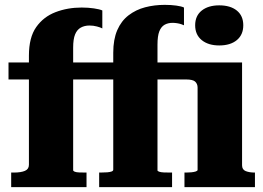

<svg xmlns="http://www.w3.org/2000/svg" viewBox="-20 -770 1082 790"><path d="M15 -513H402V-443H15ZM362 -513H778V-443H362ZM446 -72V-553Q446 -608 462.5 -646Q479 -684 509 -707Q539 -730 577 -740Q615 -750 658 -750Q684 -750 705.5 -747Q727 -744 737 -739V-666Q733 -668 725.5 -670.5Q718 -673 708.5 -674.5Q699 -676 690 -676Q671 -676 657 -668Q643 -660 635.5 -641Q628 -622 628 -586V-69Q628 -66 635 -63.5Q642 -61 654 -60.5Q666 -60 681 -60H688V0H388V-60H394Q410 -60 421.5 -61Q433 -62 439.5 -64.5Q446 -67 446 -72ZM281 -70Q281 -66 287.5 -63.5Q294 -61 305.5 -60.5Q317 -60 333 -60H336V0H26V-60H37Q66 -60 82.5 -67Q99 -74 99 -92V-541Q99 -616 129 -658.5Q159 -701 208.5 -720Q258 -739 316 -739Q343 -739 366.5 -735.5Q390 -732 401 -727V-653Q394 -657 379 -661Q364 -665 348 -665Q328 -665 312.5 -656.5Q297 -648 289 -628.5Q281 -609 281 -574ZM882 -583Q837 -583 810 -605Q783 -627 783 -666Q783 -705 810 -726.5Q837 -748 882 -748Q928 -748 954.5 -726.5Q981 -705 981 -666Q981 -627 954.5 -605Q928 -583 882 -583ZM793 -71V-410Q793 -418 790 -424.5Q787 -431 782 -435Q777 -439 768 -441Q759 -443 747 -443H738V-513H976V-90Q976 -72 991 -66Q1006 -60 1028 -60H1029V0H739V-60H746Q756 -60 767 -61Q778 -62 785.5 -64.5Q793 -67 793 -71Z"/></svg>

Font: Roboto Serif 36pt
Style: Bold
Weight: 700
Version: Version 1.008